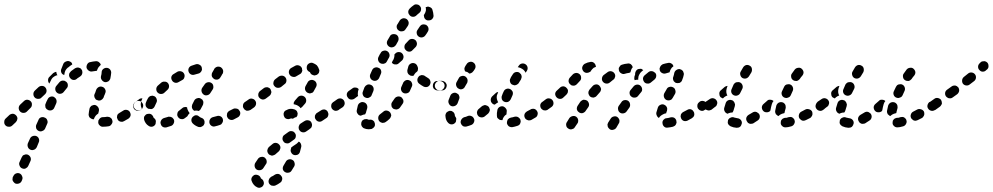

<svg xmlns="http://www.w3.org/2000/svg" viewBox="-42 -574 4669 903"><path d="M18 276Q20 280 23 283Q26 287 30 289Q38 292 47 289Q56 286 60 277L62 272Q66 263 62 255Q59 246 51 242Q42 238 33 242Q25 245 21 254L18 259Q17 263 17 267Q16 272 18 276ZM62 218Q66 219 70 220Q75 220 79 218Q83 216 86 213Q89 210 91 206L101 184Q105 176 102 167Q98 158 90 154Q86 152 81 152Q77 152 73 154Q68 155 65 158Q62 162 60 166L50 188Q46 196 50 205Q53 214 62 218ZM101 130Q105 132 109 132Q114 132 118 130Q122 129 125 126Q129 122 131 118L140 96Q144 88 141 79Q138 70 129 66Q121 63 112 66Q103 69 99 78L89 100Q86 109 89 117Q92 126 101 130ZM128 29Q130 34 133 37Q136 40 140 42Q149 46 157 42Q166 39 170 31L180 8Q182 4 182 0Q182 -5 180 -9Q179 -13 176 -16Q172 -20 168 -21Q160 -25 151 -22Q142 -19 139 -10L129 12Q127 16 127 21Q127 25 128 29ZM33 -32Q30 -35 26 -37Q22 -39 18 -39Q13 -39 9 -37Q5 -36 2 -33L-16 -16Q-22 -10 -22 -1Q-23 9 -16 16Q-10 22 -1 22Q9 23 16 16L33 0Q39 -7 40 -16Q40 -25 33 -32ZM487 -5Q486 -10 484 -14Q482 -17 478 -20Q475 -23 470 -24Q466 -25 462 -25Q452 -23 441 -23Q437 -23 433 -21Q429 -19 426 -15Q423 -12 421 -8Q420 -4 420 1Q420 10 427 16Q434 23 443 22Q456 22 468 20Q477 19 482 11Q488 4 487 -5ZM572 -30Q573 -35 572 -39Q571 -43 569 -47Q564 -55 555 -57Q545 -59 538 -54Q528 -48 520 -43Q516 -41 513 -38Q510 -34 509 -30Q508 -26 508 -21Q509 -17 511 -13Q513 -9 516 -6Q520 -3 524 -2Q528 -1 533 -1Q537 -2 541 -4Q551 -9 562 -16Q566 -19 568 -22Q571 -26 572 -30ZM380 -21Q377 -24 376 -29Q374 -33 375 -37Q376 -49 379 -63Q380 -68 383 -71Q386 -75 389 -77Q393 -79 398 -80Q402 -81 406 -80Q415 -77 420 -69Q425 -61 423 -52Q421 -45 420 -40Q414 -36 409 -31Q403 -24 400 -15Q399 -14 399 -13Q398 -13 397 -13Q396 -13 395 -13Q391 -14 387 -16Q383 -18 380 -21ZM102 -98Q96 -104 86 -105Q77 -105 70 -98L53 -82Q46 -75 46 -66Q46 -57 52 -50Q59 -43 68 -43Q78 -43 84 -49L101 -66Q108 -72 108 -82Q109 -91 102 -98ZM631 -73Q632 -78 631 -82Q630 -86 627 -90Q622 -98 613 -99Q604 -101 596 -95L594 -94Q590 -91 588 -87Q585 -84 585 -79Q584 -75 585 -70Q586 -66 588 -62Q594 -55 603 -53Q612 -52 620 -57L622 -59Q626 -61 628 -65Q630 -69 631 -73ZM212 -118Q204 -122 195 -119Q186 -116 182 -107Q176 -96 172 -85Q170 -81 171 -76Q171 -72 172 -68Q174 -64 177 -61Q181 -58 185 -56Q194 -53 202 -56Q211 -60 214 -69Q218 -78 222 -87Q226 -96 223 -105Q220 -113 212 -118ZM408 -145 407 -141 403 -132Q401 -128 401 -123Q402 -119 403 -115Q405 -111 408 -107Q411 -104 416 -103Q424 -99 433 -103Q441 -107 445 -115L448 -124L450 -128L453 -136Q457 -145 453 -153Q449 -162 441 -165Q436 -167 432 -167Q427 -167 423 -165Q419 -163 416 -160Q413 -157 411 -153ZM154 -116 170 -131Q177 -138 177 -147Q177 -156 171 -163Q165 -170 155 -170Q146 -170 139 -164L123 -149L122 -148Q115 -141 115 -132Q115 -122 121 -116Q124 -112 128 -111Q132 -109 137 -109Q141 -109 146 -110Q150 -112 153 -115ZM270 -189Q266 -192 262 -194Q258 -195 254 -195Q249 -195 245 -193Q241 -191 238 -188Q230 -179 223 -170Q217 -163 218 -153Q219 -144 226 -138Q233 -132 242 -133Q252 -134 258 -142Q264 -150 271 -158Q278 -165 277 -174Q277 -183 270 -189ZM222 -219Q225 -220 228 -220Q226 -223 225 -226Q223 -231 223 -236Q218 -236 215 -234Q211 -232 208 -230L191 -213Q184 -207 184 -197Q184 -188 190 -181Q190 -181 190 -181Q190 -181 190 -181L197 -195Q200 -203 206 -209Q213 -215 222 -219ZM450 -188Q454 -187 459 -188Q463 -189 467 -191Q471 -194 473 -197Q476 -201 477 -205Q480 -220 481 -232Q481 -241 475 -248Q468 -255 459 -255Q450 -255 443 -249Q436 -243 436 -233Q436 -226 433 -216Q431 -206 436 -199Q441 -191 450 -188ZM342 -221Q344 -225 345 -229Q346 -234 345 -238Q345 -243 342 -246Q340 -250 336 -253Q332 -255 328 -256Q324 -257 319 -256Q315 -255 311 -253Q302 -247 293 -240L291 -238Q288 -235 286 -232Q283 -228 283 -223Q282 -219 284 -214Q285 -210 288 -207Q294 -199 303 -198Q312 -197 319 -203L321 -205Q328 -210 336 -215Q339 -218 342 -221ZM247 -251 256 -274Q260 -282 269 -285Q278 -289 286 -285Q291 -283 294 -280Q297 -276 298 -271Q288 -265 279 -257L277 -256Q270 -250 266 -243Q262 -235 261 -226Q260 -223 260 -221Q260 -221 259 -221Q258 -221 258 -222Q249 -225 246 -234Q243 -243 247 -251ZM383 -238Q379 -239 375 -242Q371 -244 369 -248Q366 -251 365 -256Q364 -265 369 -273Q374 -281 383 -282Q395 -285 408 -286Q416 -287 423 -282Q430 -277 432 -269Q430 -267 428 -265Q421 -259 417 -250Q415 -246 414 -242Q414 -241 413 -241Q412 -241 412 -241Q402 -240 392 -238Q388 -237 383 -238Z M776 -11Q774 -15 771 -18Q768 -22 764 -23Q760 -25 755 -25Q751 -26 747 -24Q738 -21 730 -19Q726 -18 722 -15Q718 -12 716 -8Q714 -5 713 0Q712 4 714 9Q716 18 724 23Q732 27 741 25Q752 22 763 18Q771 15 775 6Q779 -2 776 -11ZM908 21Q904 23 900 24Q895 24 891 23Q875 17 865 7Q858 0 858 -9Q858 -18 865 -25Q868 -28 872 -30Q876 -32 880 -32Q885 -32 889 -30Q893 -28 896 -25Q899 -22 905 -20Q911 -18 915 -14Q919 -9 920 -3Q920 0 920 4Q920 5 920 6Q920 7 919 8Q918 12 915 16Q912 19 908 21ZM657 18Q649 13 644 6Q639 -1 636 -10Q635 -14 635 -18Q635 -23 637 -27Q640 -31 643 -34Q646 -37 651 -38Q655 -39 659 -39Q664 -39 668 -37Q672 -35 675 -31Q678 -28 679 -24Q680 -22 680 -21Q681 -20 682 -19Q685 -17 688 -13Q690 -10 691 -5Q691 -4 691 -3Q690 2 690 7Q690 8 689 10Q689 11 688 12Q683 20 673 22Q664 23 657 18ZM1004 3Q1006 -1 1007 -5Q1007 -10 1006 -14Q1003 -23 995 -27Q986 -31 978 -28Q968 -25 959 -23Q955 -22 951 -19Q948 -17 946 -13Q943 -9 943 -5Q942 0 943 4Q945 13 953 18Q961 23 970 20Q980 18 991 14Q995 13 999 10Q1002 7 1004 3ZM1085 -52Q1083 -56 1080 -59Q1076 -62 1072 -63Q1068 -64 1063 -64Q1059 -64 1055 -62Q1046 -57 1037 -53Q1033 -51 1030 -47Q1027 -44 1026 -40Q1025 -36 1025 -31Q1025 -27 1027 -23Q1031 -14 1040 -11Q1049 -8 1057 -12Q1066 -17 1076 -22Q1084 -26 1087 -35Q1090 -44 1085 -52ZM810 -14Q806 -14 802 -17Q798 -19 796 -23Q790 -30 792 -39Q793 -49 801 -54Q808 -60 816 -66Q819 -69 824 -70Q828 -71 832 -71Q834 -70 835 -70Q837 -70 838 -69Q838 -63 841 -57Q844 -49 850 -42Q849 -41 849 -41Q843 -35 839 -27Q839 -27 839 -27Q833 -22 827 -18Q823 -15 819 -14Q815 -13 810 -14ZM886 -112Q895 -115 903 -110Q907 -108 910 -105Q912 -101 914 -97Q915 -93 914 -88Q914 -84 912 -80Q907 -71 903 -63Q902 -60 899 -57Q896 -54 893 -52Q887 -54 880 -54Q876 -54 871 -53Q864 -58 861 -66Q859 -74 862 -82Q867 -91 872 -102Q877 -110 886 -112ZM1146 -73Q1147 -77 1146 -82Q1145 -86 1142 -90Q1137 -98 1128 -99Q1119 -101 1111 -95Q1103 -90 1101 -81Q1100 -71 1105 -64Q1108 -60 1111 -58Q1115 -55 1120 -54Q1124 -54 1128 -55Q1133 -56 1136 -58L1137 -59Q1141 -61 1143 -65Q1145 -69 1146 -73ZM591 -64Q585 -72 587 -81Q589 -90 596 -95Q603 -100 612 -107Q615 -110 620 -111Q624 -112 628 -111Q625 -106 623 -100Q620 -92 620 -83Q620 -74 624 -65Q624 -63 626 -61Q624 -60 622 -59Q614 -53 605 -55Q596 -57 591 -64ZM644 -91Q648 -102 654 -112Q656 -116 660 -119Q663 -122 668 -123Q672 -124 676 -124Q681 -123 685 -121Q693 -116 695 -107Q698 -99 693 -90Q689 -82 686 -75Q684 -70 681 -67Q678 -64 674 -62Q672 -62 671 -61Q669 -61 667 -61Q664 -61 660 -62Q659 -62 658 -62Q657 -62 657 -62Q657 -62 657 -62Q648 -66 644 -74Q641 -83 644 -91ZM916 -129Q923 -124 932 -126Q942 -128 947 -136L958 -153Q963 -160 961 -170Q960 -179 952 -184Q944 -189 935 -187Q926 -185 921 -178L909 -161Q904 -153 906 -144Q908 -135 916 -129ZM699 -139Q706 -132 715 -132Q725 -132 731 -138Q738 -145 745 -151Q752 -157 753 -166Q754 -175 748 -183Q742 -190 733 -190Q723 -191 716 -185Q708 -178 700 -171Q693 -164 693 -155Q693 -145 699 -139ZM767 -196Q771 -188 781 -185Q790 -183 798 -188Q806 -192 814 -197Q823 -201 825 -210Q828 -219 824 -227Q819 -236 811 -238Q802 -241 793 -237Q784 -232 775 -226Q767 -222 764 -213Q762 -204 767 -196ZM1004 -226 1005 -227Q1009 -235 1007 -244Q1004 -253 996 -258Q988 -262 979 -260Q970 -257 965 -249V-248Q961 -241 957 -234Q954 -230 954 -225Q953 -221 954 -217Q955 -212 958 -209Q961 -205 964 -203Q972 -198 982 -200Q991 -203 995 -211Q1000 -218 1003 -225Q1004 -225 1004 -225Q1004 -225 1004 -225ZM845 -237Q848 -228 856 -224Q864 -220 873 -223Q883 -226 891 -228Q896 -229 899 -232Q903 -235 905 -239Q907 -242 908 -247Q908 -251 907 -256Q905 -265 897 -269Q889 -274 880 -272Q870 -269 859 -265Q850 -262 846 -254Q842 -246 845 -237Z M1172 250Q1163 246 1154 249Q1146 253 1142 261Q1138 270 1142 278Q1145 287 1151 294Q1157 302 1166 306Q1169 308 1174 309Q1178 310 1183 308Q1187 307 1191 304Q1194 302 1196 298Q1201 290 1198 281Q1196 272 1188 267Q1186 266 1185 265Q1184 264 1184 262Q1180 253 1172 250ZM1223 288Q1225 292 1229 295Q1232 298 1236 299Q1241 300 1245 300Q1249 300 1254 298Q1265 293 1276 285Q1279 283 1282 279Q1284 275 1285 271Q1286 266 1285 262Q1284 257 1281 254Q1276 246 1267 244Q1258 243 1250 248Q1242 254 1234 257Q1226 262 1223 270Q1219 279 1223 288ZM1298 235Q1306 240 1315 238Q1324 237 1329 229Q1336 219 1342 208Q1346 200 1343 191Q1341 182 1333 178Q1324 173 1315 176Q1306 179 1302 187Q1297 196 1292 204Q1287 212 1288 221Q1290 230 1298 235ZM1212 183Q1212 178 1209 174Q1207 171 1204 168Q1196 162 1187 164Q1178 165 1172 172Q1164 183 1158 193Q1154 201 1156 210Q1158 219 1166 224Q1174 228 1183 226Q1192 224 1197 216Q1202 208 1208 199Q1211 196 1212 191Q1213 187 1212 183ZM1277 122Q1277 118 1276 114Q1274 109 1271 106Q1265 99 1256 98Q1247 97 1240 103Q1231 111 1222 118Q1216 125 1215 134Q1215 143 1221 150Q1224 154 1228 155Q1232 157 1236 158Q1241 158 1245 156Q1249 155 1253 152Q1260 145 1269 138Q1272 135 1274 131Q1276 127 1277 122ZM1341 155Q1350 157 1359 153Q1367 148 1369 139Q1372 128 1375 116Q1376 109 1373 102Q1370 95 1363 92Q1359 97 1353 102L1335 114Q1332 117 1328 119Q1327 123 1326 127Q1323 136 1328 144Q1332 152 1341 155ZM1345 52Q1340 44 1331 43Q1322 41 1314 47L1296 60Q1288 65 1287 74Q1285 83 1291 91Q1296 99 1305 100Q1315 102 1322 96L1340 83Q1348 78 1349 69Q1351 59 1345 52ZM1413 34 1415 32Q1419 30 1422 26Q1424 23 1425 18Q1426 14 1425 9Q1424 5 1422 1Q1417 -7 1408 -8Q1399 -10 1391 -5L1389 -4L1372 7Q1369 9 1366 13Q1364 17 1363 21Q1362 26 1363 30Q1363 34 1366 38Q1371 46 1380 48Q1389 50 1397 45ZM1502 -32Q1503 -36 1502 -41Q1501 -45 1499 -49Q1494 -57 1485 -59Q1475 -60 1468 -55L1449 -43Q1445 -41 1443 -37Q1440 -33 1439 -29Q1439 -25 1439 -20Q1440 -16 1443 -12Q1448 -4 1457 -2Q1466 0 1474 -6L1492 -18Q1496 -20 1499 -24Q1501 -28 1502 -32ZM1323 -16Q1315 -12 1306 -15Q1297 -18 1294 -27Q1292 -31 1292 -35Q1291 -40 1293 -44Q1294 -48 1297 -51Q1301 -55 1305 -56Q1313 -61 1322 -62Q1332 -63 1341 -60Q1346 -59 1349 -56Q1353 -54 1355 -50Q1357 -46 1358 -41Q1358 -37 1357 -33Q1357 -30 1355 -28Q1354 -25 1352 -23Q1349 -23 1346 -22Q1341 -19 1336 -16Q1335 -16 1333 -16Q1331 -16 1330 -17Q1329 -17 1328 -17Q1326 -17 1323 -16ZM1562 -73Q1563 -77 1562 -82Q1561 -86 1558 -90Q1553 -98 1544 -99Q1535 -101 1527 -95L1525 -94Q1521 -91 1519 -88Q1516 -84 1516 -79Q1515 -75 1516 -71Q1517 -66 1519 -63Q1525 -55 1534 -53Q1543 -52 1551 -57L1553 -59Q1557 -61 1559 -65Q1561 -69 1562 -73ZM1162 -84Q1163 -88 1162 -93Q1161 -97 1158 -101Q1156 -104 1152 -107Q1148 -109 1144 -110Q1139 -111 1135 -110Q1131 -109 1127 -106L1110 -94Q1102 -89 1101 -79Q1099 -70 1105 -63Q1107 -59 1111 -57Q1115 -54 1119 -53Q1124 -53 1128 -54Q1132 -55 1136 -57L1153 -69Q1157 -72 1159 -76Q1162 -80 1162 -84ZM1372 -65Q1374 -66 1375 -68Q1377 -69 1379 -71Q1386 -79 1393 -87Q1399 -94 1398 -104Q1397 -113 1390 -119Q1382 -125 1373 -124Q1364 -123 1358 -116Q1352 -108 1345 -101Q1342 -97 1340 -93Q1339 -88 1339 -84Q1343 -83 1347 -82Q1355 -80 1362 -75Q1368 -71 1372 -65ZM1234 -138Q1235 -143 1233 -147Q1232 -151 1230 -155Q1227 -159 1223 -161Q1219 -163 1215 -164Q1210 -164 1206 -163Q1202 -162 1198 -159L1181 -146Q1178 -144 1176 -140Q1173 -136 1173 -132Q1172 -127 1173 -123Q1174 -118 1177 -115Q1183 -108 1192 -106Q1201 -105 1209 -111L1225 -123Q1229 -126 1231 -130Q1233 -134 1234 -138ZM1404 -138Q1408 -136 1412 -135Q1416 -134 1421 -136Q1425 -137 1429 -139Q1432 -142 1434 -146Q1440 -156 1445 -166Q1449 -175 1446 -183Q1443 -192 1434 -196Q1426 -200 1417 -197Q1408 -194 1404 -185Q1400 -177 1395 -169Q1391 -161 1393 -152Q1396 -143 1404 -138ZM1301 -209Q1295 -217 1286 -218Q1277 -219 1269 -214L1252 -201Q1245 -195 1244 -186Q1242 -177 1248 -170Q1254 -162 1263 -161Q1272 -160 1280 -165L1296 -178Q1304 -183 1305 -193Q1306 -202 1301 -209ZM1377 -255Q1373 -263 1364 -266Q1355 -269 1347 -265Q1338 -260 1327 -254Q1319 -249 1317 -240Q1315 -231 1320 -223Q1325 -215 1334 -213Q1343 -210 1351 -215Q1360 -221 1368 -225Q1373 -227 1376 -232Q1379 -237 1380 -243Q1378 -248 1378 -254Q1378 -254 1378 -254Q1378 -255 1377 -255ZM1415 -235Q1406 -239 1402 -247Q1399 -256 1402 -265Q1405 -273 1414 -277Q1423 -281 1431 -277Q1441 -273 1448 -267Q1455 -259 1458 -249Q1460 -245 1460 -241Q1459 -236 1458 -232Q1456 -228 1452 -225Q1449 -222 1445 -221Q1443 -220 1441 -220Q1438 -219 1436 -219Q1433 -220 1430 -221Q1425 -222 1421 -226Q1418 -229 1416 -234Q1416 -235 1416 -235Q1416 -235 1415 -235Z M1710 30Q1714 28 1717 24Q1720 21 1721 17Q1722 12 1721 8Q1721 7 1721 6Q1721 5 1720 4Q1719 1 1718 -2Q1714 -7 1708 -10Q1702 -12 1696 -11Q1694 -11 1692 -11Q1690 -11 1689 -12Q1685 -14 1681 -14Q1676 -14 1672 -13Q1668 -11 1664 -9Q1661 -6 1659 -2Q1657 2 1657 7Q1656 11 1658 16Q1659 20 1662 23Q1665 27 1669 29Q1680 34 1692 34Q1697 34 1702 33Q1707 33 1710 30ZM1798 -30Q1798 -35 1796 -39Q1795 -43 1792 -46Q1786 -53 1776 -54Q1767 -55 1760 -48Q1753 -42 1746 -37Q1738 -31 1737 -22Q1736 -12 1741 -5Q1744 -1 1748 1Q1752 3 1756 4Q1761 4 1765 3Q1769 2 1773 -1Q1782 -7 1790 -15Q1793 -18 1795 -22Q1797 -26 1798 -30ZM1636 -56Q1638 -65 1641 -78Q1644 -87 1652 -91Q1660 -96 1669 -93Q1678 -91 1683 -82Q1687 -74 1685 -65Q1682 -55 1680 -48Q1680 -45 1678 -42Q1677 -39 1675 -36Q1670 -36 1665 -34Q1660 -32 1655 -30Q1655 -30 1655 -30Q1654 -30 1654 -30Q1645 -31 1640 -39Q1634 -47 1636 -56ZM1575 -102Q1570 -109 1561 -111Q1551 -112 1544 -107L1527 -95Q1523 -93 1521 -89Q1519 -85 1518 -81Q1517 -76 1518 -72Q1519 -68 1522 -64Q1527 -56 1536 -55Q1545 -53 1553 -59L1570 -70Q1577 -76 1579 -85Q1580 -94 1575 -102ZM1855 -102Q1854 -107 1851 -110Q1849 -114 1845 -117Q1842 -119 1837 -120Q1833 -121 1828 -120Q1824 -119 1820 -117Q1817 -114 1814 -111Q1809 -103 1803 -95Q1800 -91 1799 -87Q1798 -83 1799 -78Q1799 -74 1801 -70Q1804 -66 1807 -63Q1811 -61 1815 -60Q1819 -59 1824 -59Q1828 -60 1832 -62Q1836 -64 1839 -68Q1845 -76 1851 -85Q1854 -89 1855 -93Q1856 -98 1855 -102ZM1641 -122 1625 -110Q1618 -105 1608 -106Q1599 -107 1594 -115Q1588 -122 1589 -132Q1591 -141 1598 -146L1615 -158Q1618 -161 1623 -162Q1627 -163 1631 -162Q1635 -162 1639 -160Q1642 -158 1645 -155L1644 -152Q1641 -144 1641 -136Q1640 -129 1642 -123Q1642 -123 1642 -122Q1642 -122 1641 -122ZM1677 -115Q1681 -113 1686 -113Q1690 -113 1694 -115Q1698 -117 1702 -120Q1705 -123 1706 -127L1714 -146Q1717 -155 1714 -163Q1710 -172 1702 -175Q1697 -177 1693 -177Q1688 -177 1684 -175Q1680 -173 1677 -170Q1674 -167 1672 -163L1665 -144Q1661 -135 1665 -127Q1668 -118 1677 -115ZM1883 -196Q1879 -198 1874 -198Q1870 -198 1866 -196Q1862 -195 1859 -191Q1855 -188 1854 -184Q1850 -175 1846 -166Q1842 -158 1845 -149Q1848 -140 1857 -136Q1865 -133 1874 -136Q1883 -139 1886 -147Q1891 -157 1895 -167Q1899 -175 1895 -184Q1892 -193 1883 -196ZM2049 -171Q2049 -180 2042 -187Q2035 -193 2026 -193V-194Q2016 -194 2010 -187Q2003 -180 2003 -171Q2003 -162 2010 -155Q2016 -149 2025 -149H2026Q2035 -148 2042 -155Q2049 -162 2049 -171ZM1950 -167Q1939 -173 1930 -180Q1922 -186 1921 -195Q1920 -205 1926 -212Q1928 -216 1932 -218Q1936 -220 1941 -221Q1945 -221 1949 -220Q1954 -219 1957 -216Q1964 -211 1971 -207Q1977 -204 1980 -198Q1983 -192 1983 -185Q1982 -182 1981 -178Q1981 -178 1981 -177Q1980 -177 1980 -176Q1976 -168 1967 -165Q1958 -163 1950 -167ZM1711 -196Q1719 -192 1728 -195Q1737 -199 1741 -207L1749 -226Q1753 -234 1750 -243Q1747 -252 1738 -255Q1730 -259 1721 -256Q1712 -253 1708 -244L1700 -226Q1696 -218 1699 -209Q1702 -200 1711 -196ZM1877 -228Q1874 -232 1874 -237Q1873 -241 1874 -245Q1876 -253 1878 -260Q1880 -269 1888 -274Q1896 -279 1905 -277Q1911 -276 1915 -272Q1919 -268 1921 -263Q1921 -262 1922 -260Q1924 -256 1924 -252Q1924 -247 1923 -243Q1922 -241 1921 -239Q1920 -237 1918 -236Q1912 -232 1908 -226Q1905 -222 1903 -218Q1900 -217 1897 -217Q1894 -217 1890 -218Q1886 -219 1883 -222Q1879 -224 1877 -228ZM1850 -322Q1856 -315 1856 -305Q1855 -296 1849 -290L1833 -276Q1827 -270 1817 -271Q1808 -271 1802 -278Q1801 -278 1801 -279Q1801 -279 1801 -279L1804 -287L1808 -293Q1812 -301 1813 -310Q1813 -314 1813 -318L1818 -323Q1825 -330 1835 -329Q1844 -329 1850 -322ZM1744 -318 1738 -306Q1734 -298 1737 -289Q1740 -280 1748 -276Q1752 -274 1757 -274Q1761 -273 1765 -275Q1770 -276 1773 -279Q1776 -282 1778 -286L1784 -297L1788 -304Q1792 -312 1789 -321Q1786 -330 1778 -334Q1770 -338 1761 -335Q1752 -333 1748 -324ZM1912 -385Q1905 -391 1896 -391Q1886 -391 1880 -384Q1873 -377 1866 -369Q1860 -363 1860 -353Q1860 -344 1867 -338Q1873 -331 1883 -331Q1892 -331 1898 -338Q1906 -346 1913 -353Q1919 -360 1919 -369Q1918 -379 1912 -385ZM1789 -354Q1793 -352 1797 -351Q1802 -351 1806 -352Q1810 -353 1814 -356Q1817 -359 1820 -362L1830 -380Q1834 -388 1832 -397Q1830 -406 1822 -411Q1813 -415 1804 -413Q1795 -411 1791 -402L1781 -385Q1776 -377 1778 -368Q1781 -359 1789 -354ZM1963 -456Q1963 -456 1963 -456Q1963 -456 1963 -457Q1960 -457 1958 -458Q1956 -459 1955 -459Q1948 -460 1942 -458Q1936 -455 1932 -449Q1927 -442 1922 -434Q1916 -426 1918 -417Q1919 -408 1927 -402Q1934 -397 1943 -398Q1953 -400 1958 -407Q1965 -416 1970 -425Q1975 -433 1973 -442Q1971 -451 1963 -456ZM1834 -430Q1841 -425 1851 -427Q1860 -428 1865 -436Q1871 -445 1876 -452Q1881 -460 1880 -469Q1878 -478 1871 -484Q1863 -489 1854 -488Q1845 -486 1839 -479Q1834 -470 1828 -461Q1822 -454 1824 -444Q1826 -435 1834 -430ZM1981 -540Q1985 -538 1988 -535Q1991 -532 1992 -527Q1996 -515 1997 -500Q1997 -491 1990 -484Q1984 -478 1974 -478Q1965 -477 1958 -484Q1952 -490 1952 -500Q1951 -501 1951 -503Q1953 -505 1954 -507Q1959 -515 1961 -524Q1962 -532 1960 -540Q1961 -540 1962 -541Q1963 -541 1964 -541Q1968 -543 1972 -543Q1977 -542 1981 -540ZM1878 -518Q1878 -514 1880 -509Q1882 -505 1885 -502Q1891 -495 1901 -495Q1910 -495 1917 -502Q1924 -509 1930 -513Q1933 -516 1935 -519Q1938 -523 1938 -528Q1939 -532 1938 -536Q1937 -541 1934 -544Q1929 -552 1919 -553Q1910 -555 1903 -549Q1894 -543 1885 -534Q1882 -531 1880 -527Q1878 -522 1878 -518Z M2404 8Q2406 4 2407 -1Q2407 -5 2406 -10Q2403 -18 2395 -23Q2387 -27 2378 -25Q2369 -22 2361 -21Q2357 -20 2353 -18Q2349 -15 2346 -12Q2344 -8 2343 -4Q2342 0 2342 5Q2344 14 2351 20Q2359 25 2368 24Q2379 22 2391 18Q2395 17 2399 14Q2402 12 2404 8ZM2187 -16Q2183 -25 2175 -28Q2166 -32 2157 -28Q2149 -24 2142 -23Q2133 -20 2128 -12Q2123 -4 2125 5Q2128 14 2135 19Q2143 23 2152 21Q2164 18 2176 13Q2184 9 2187 1Q2191 -8 2187 -16ZM2066 4Q2054 -8 2053 -28Q2052 -33 2054 -37Q2055 -41 2058 -45Q2061 -48 2065 -50Q2069 -52 2073 -53Q2078 -53 2082 -52Q2086 -50 2090 -47Q2093 -44 2095 -40Q2097 -36 2097 -32Q2098 -29 2098 -27Q2098 -27 2098 -27Q2101 -25 2102 -21Q2104 -18 2104 -15Q2103 -11 2103 -7Q2102 -4 2102 -1Q2101 0 2100 2Q2099 3 2098 4Q2092 11 2082 11Q2073 11 2066 4ZM2484 -51Q2482 -55 2478 -58Q2475 -61 2470 -62Q2466 -63 2461 -62Q2457 -62 2453 -59Q2444 -54 2436 -50Q2428 -45 2425 -37Q2422 -28 2427 -19Q2429 -15 2432 -13Q2436 -10 2440 -9Q2444 -7 2449 -8Q2453 -8 2457 -10Q2466 -15 2476 -21Q2484 -25 2486 -34Q2489 -43 2484 -51ZM2302 -15Q2298 -18 2296 -22Q2295 -26 2295 -30Q2294 -42 2297 -55Q2298 -64 2306 -70Q2313 -75 2323 -74Q2327 -73 2331 -70Q2334 -68 2337 -64Q2340 -61 2341 -56Q2342 -52 2341 -48Q2340 -41 2340 -36Q2333 -32 2328 -25Q2323 -18 2321 -9Q2320 -9 2319 -9Q2318 -9 2318 -9Q2313 -9 2309 -10Q2305 -12 2302 -15ZM2262 -56Q2262 -60 2260 -64Q2259 -69 2256 -72Q2253 -75 2249 -77Q2245 -79 2240 -80Q2236 -80 2232 -78Q2228 -77 2224 -74Q2215 -66 2210 -62Q2206 -59 2204 -55Q2202 -51 2201 -47Q2201 -42 2202 -38Q2203 -34 2206 -30Q2211 -23 2221 -22Q2230 -21 2237 -26Q2244 -32 2254 -40Q2257 -43 2259 -47Q2261 -51 2262 -56ZM2544 -73Q2545 -77 2544 -82Q2543 -86 2540 -90Q2535 -98 2526 -99Q2517 -101 2509 -95Q2501 -90 2499 -81Q2498 -71 2503 -64Q2506 -60 2510 -58Q2513 -55 2518 -55Q2522 -54 2526 -55Q2531 -56 2534 -58L2535 -59Q2539 -61 2541 -65Q2543 -69 2544 -73ZM2068 -104Q2072 -113 2076 -124Q2079 -132 2088 -136Q2097 -140 2105 -136Q2109 -134 2113 -131Q2116 -128 2117 -124Q2119 -120 2119 -115Q2119 -111 2117 -107Q2114 -97 2110 -88Q2107 -81 2100 -77Q2093 -73 2085 -74Q2084 -74 2084 -74Q2083 -74 2083 -75Q2082 -75 2081 -75Q2073 -78 2069 -87Q2065 -95 2068 -104ZM2272 -120 2287 -134Q2290 -137 2293 -139Q2297 -141 2301 -141Q2299 -137 2298 -133Q2294 -126 2294 -117Q2294 -108 2298 -99Q2299 -96 2301 -93Q2297 -91 2293 -88Q2289 -85 2285 -82Q2282 -82 2278 -84Q2275 -85 2273 -88Q2266 -94 2266 -104Q2266 -113 2272 -120ZM2318 -108Q2320 -103 2323 -100Q2326 -97 2331 -95Q2339 -92 2348 -95Q2356 -99 2360 -107Q2364 -116 2368 -125Q2372 -134 2369 -143Q2365 -151 2357 -155Q2348 -159 2340 -156Q2331 -153 2327 -144Q2322 -134 2319 -125Q2317 -121 2317 -116Q2317 -112 2318 -108ZM2038 -149Q2030 -148 2022 -148Q2018 -148 2015 -149Q2010 -149 2006 -151Q2002 -153 1999 -156Q1996 -159 1995 -163Q1993 -168 1994 -172Q1994 -181 2001 -188Q2008 -194 2017 -193Q2019 -193 2022 -193Q2029 -193 2035 -194Q2042 -194 2048 -190Q2054 -187 2057 -180Q2058 -178 2059 -175Q2059 -175 2059 -174Q2059 -173 2059 -173Q2059 -163 2053 -156Q2047 -149 2038 -149ZM2115 -157Q2123 -152 2132 -155Q2141 -158 2145 -167Q2150 -175 2155 -184Q2157 -188 2157 -193Q2158 -197 2156 -202Q2155 -206 2152 -209Q2149 -213 2145 -215Q2137 -219 2128 -216Q2119 -214 2115 -205Q2110 -196 2105 -187Q2101 -179 2104 -170Q2107 -161 2115 -157ZM2357 -189Q2359 -180 2367 -176Q2371 -174 2376 -173Q2380 -172 2384 -174Q2389 -175 2392 -178Q2396 -180 2398 -184Q2400 -187 2401 -189Q2403 -192 2408 -200Q2410 -204 2411 -209Q2412 -213 2411 -217Q2410 -222 2408 -225Q2405 -229 2401 -232Q2394 -237 2384 -235Q2375 -233 2370 -225Q2364 -216 2361 -211Q2361 -210 2359 -206Q2354 -198 2357 -189ZM2168 -283Q2177 -285 2184 -280Q2192 -275 2194 -266Q2196 -257 2191 -249Q2190 -247 2187 -243Q2186 -241 2185 -240Q2184 -239 2183 -238Q2180 -233 2175 -231Q2170 -228 2165 -228Q2161 -232 2156 -235Q2151 -237 2146 -238Q2142 -244 2142 -251Q2143 -258 2147 -264Q2150 -269 2153 -273Q2158 -281 2168 -283ZM2429 -272Q2437 -267 2439 -258Q2441 -249 2436 -241Q2433 -236 2430 -232Q2428 -235 2426 -239Q2421 -246 2414 -250Q2406 -255 2398 -257Q2395 -257 2393 -258Q2396 -262 2398 -265Q2403 -273 2412 -275Q2421 -277 2429 -272Z M2871 -10Q2870 -14 2867 -18Q2865 -21 2861 -24Q2853 -29 2844 -26Q2835 -24 2830 -16L2818 3Q2816 7 2815 11Q2815 16 2816 20Q2817 24 2820 28Q2822 31 2826 34Q2834 39 2843 36Q2852 34 2857 26L2868 7Q2871 3 2871 -1Q2872 -5 2871 -10ZM2677 -11Q2676 -15 2674 -19Q2671 -23 2668 -25Q2660 -30 2651 -28Q2642 -26 2636 -19Q2629 -7 2625 -1Q2619 7 2621 16Q2622 25 2630 30Q2634 33 2638 34Q2643 35 2647 34Q2651 33 2655 31Q2659 29 2661 25Q2666 18 2674 6Q2677 2 2677 -2Q2678 -6 2677 -11ZM3137 11Q3139 7 3140 3Q3140 -2 3139 -6Q3137 -15 3129 -20Q3121 -24 3112 -22Q3102 -19 3093 -18Q3089 -18 3085 -16Q3081 -13 3078 -10Q3075 -6 3074 -2Q3073 2 3074 7Q3075 16 3082 22Q3089 28 3099 26Q3111 25 3123 22Q3128 20 3131 18Q3135 15 3137 11ZM3223 -32Q3224 -36 3223 -41Q3223 -45 3220 -49Q3216 -57 3207 -60Q3198 -62 3190 -57Q3180 -52 3171 -47Q3167 -45 3164 -41Q3161 -38 3160 -34Q3159 -29 3159 -25Q3160 -20 3162 -16Q3166 -8 3175 -5Q3184 -3 3192 -7Q3202 -12 3212 -18Q3216 -21 3219 -24Q3222 -28 3223 -32ZM3045 -45Q3048 -56 3052 -68Q3055 -77 3064 -81Q3072 -85 3081 -82Q3085 -80 3089 -77Q3092 -74 3094 -70Q3096 -66 3096 -62Q3096 -57 3095 -53Q3092 -47 3091 -41Q3091 -41 3090 -41Q3082 -40 3074 -35Q3066 -31 3060 -24Q3059 -22 3057 -19Q3054 -21 3052 -23Q3050 -25 3048 -28Q3046 -32 3045 -36Q3044 -40 3045 -45ZM2912 -100Q2909 -102 2904 -103Q2900 -104 2895 -103Q2891 -103 2887 -100Q2883 -98 2881 -94Q2874 -85 2868 -76Q2863 -68 2865 -59Q2866 -50 2874 -44Q2882 -39 2891 -41Q2900 -43 2905 -50Q2912 -60 2918 -68Q2923 -76 2921 -85Q2920 -94 2912 -100ZM2719 -101Q2715 -103 2711 -104Q2706 -105 2702 -105Q2698 -104 2694 -101Q2690 -99 2687 -95Q2681 -87 2675 -77Q2670 -69 2671 -60Q2673 -51 2681 -46Q2684 -43 2689 -42Q2693 -41 2698 -42Q2702 -43 2706 -46Q2710 -48 2712 -52Q2718 -61 2724 -69Q2730 -77 2728 -86Q2726 -95 2719 -101ZM3281 -90Q3275 -97 3266 -99Q3257 -101 3249 -96L3247 -94Q3243 -91 3241 -88Q3238 -84 3238 -80Q3237 -75 3238 -71Q3239 -66 3241 -63Q3244 -59 3247 -57Q3251 -54 3256 -53Q3260 -52 3264 -53Q3269 -54 3272 -57L3275 -58Q3282 -64 3284 -73Q3286 -82 3281 -90ZM2557 -102Q2551 -110 2542 -111Q2533 -113 2525 -107Q2517 -101 2509 -95Q2505 -93 2503 -89Q2501 -85 2500 -81Q2499 -77 2500 -72Q2501 -68 2504 -64Q2509 -56 2518 -55Q2527 -53 2535 -59Q2544 -65 2552 -71Q2559 -76 2561 -85Q2562 -95 2557 -102ZM3092 -104Q3096 -102 3100 -102Q3105 -101 3109 -103Q3113 -104 3117 -107Q3120 -110 3122 -114Q3127 -122 3133 -133Q3137 -141 3134 -150Q3132 -159 3124 -163Q3115 -168 3106 -165Q3097 -163 3093 -154Q3087 -144 3082 -135Q3078 -126 3081 -117Q3084 -108 3092 -104ZM2629 -144Q2630 -149 2628 -153Q2626 -157 2623 -160Q2617 -167 2608 -168Q2598 -168 2592 -162Q2584 -155 2577 -148Q2570 -142 2569 -133Q2569 -124 2575 -117Q2581 -110 2590 -109Q2600 -108 2607 -115Q2614 -121 2622 -129Q2625 -132 2627 -136Q2629 -140 2629 -144ZM2970 -171Q2967 -174 2963 -175Q2959 -177 2954 -176Q2950 -176 2946 -174Q2942 -172 2939 -169Q2931 -160 2924 -151Q2918 -144 2919 -135Q2920 -125 2927 -120Q2934 -114 2943 -115Q2953 -115 2959 -123Q2966 -131 2972 -139Q2979 -146 2978 -155Q2977 -165 2970 -171ZM2785 -156Q2784 -160 2782 -164Q2780 -168 2777 -171Q2770 -178 2761 -177Q2751 -176 2745 -169Q2738 -161 2730 -152Q2728 -149 2726 -144Q2725 -140 2725 -136Q2726 -131 2728 -127Q2730 -123 2733 -120Q2737 -118 2741 -116Q2745 -115 2750 -115Q2754 -116 2758 -118Q2762 -120 2765 -124Q2772 -132 2779 -140Q2782 -143 2783 -147Q2785 -151 2785 -156ZM2684 -225Q2677 -231 2668 -231Q2658 -230 2652 -224L2638 -209Q2632 -202 2632 -192Q2633 -183 2640 -177Q2643 -174 2647 -172Q2651 -171 2656 -171Q2660 -171 2664 -173Q2668 -175 2671 -178L2685 -193Q2692 -200 2691 -209Q2691 -219 2684 -225ZM3044 -214Q3045 -218 3044 -223Q3043 -227 3040 -231Q3037 -234 3033 -236Q3029 -239 3025 -239Q3021 -240 3016 -239Q3012 -238 3008 -235Q2999 -228 2990 -220Q2983 -214 2982 -205Q2982 -196 2988 -188Q2994 -181 3003 -181Q3012 -180 3019 -186Q3027 -193 3035 -199Q3039 -202 3041 -206Q3044 -210 3044 -214ZM2851 -213Q2852 -218 2851 -222Q2850 -226 2847 -230Q2842 -237 2832 -239Q2823 -240 2816 -235Q2806 -228 2797 -221Q2790 -215 2789 -205Q2788 -196 2794 -189Q2800 -182 2809 -181Q2819 -180 2826 -186Q2834 -193 2842 -199Q2846 -201 2848 -205Q2850 -209 2851 -213ZM3125 -196Q3126 -192 3130 -189Q3133 -186 3137 -184Q3141 -183 3145 -183Q3150 -183 3154 -184Q3158 -186 3161 -189Q3165 -192 3166 -197Q3172 -211 3174 -223Q3175 -228 3173 -232Q3172 -236 3170 -240Q3167 -243 3163 -246Q3159 -248 3155 -249Q3146 -250 3138 -244Q3131 -239 3129 -230Q3128 -223 3125 -214Q3123 -210 3123 -205Q3123 -201 3125 -196ZM2941 -206Q2941 -210 2942 -215Q2944 -219 2945 -223Q2945 -224 2945 -225Q2945 -225 2945 -225Q2945 -226 2945 -226Q2945 -235 2951 -243Q2957 -250 2966 -250Q2970 -251 2975 -250Q2979 -248 2982 -245Q2983 -245 2983 -245Q2983 -244 2983 -244Q2979 -241 2975 -237Q2969 -232 2965 -224Q2960 -216 2960 -207Q2959 -203 2960 -199Q2956 -199 2953 -199Q2948 -198 2943 -197Q2941 -201 2941 -206ZM2934 -258Q2932 -266 2925 -272Q2917 -277 2909 -275Q2896 -274 2884 -270Q2880 -269 2876 -266Q2873 -263 2871 -259Q2868 -255 2868 -251Q2868 -246 2869 -242Q2872 -233 2880 -229Q2888 -224 2897 -227Q2906 -230 2915 -231Q2917 -231 2919 -232Q2921 -233 2923 -234Q2924 -237 2925 -241Q2927 -250 2933 -257Q2934 -257 2934 -258ZM3061 -243Q3060 -248 3060 -252Q3061 -256 3063 -260Q3065 -264 3068 -267Q3071 -270 3075 -272Q3088 -276 3100 -278Q3108 -280 3116 -275Q3123 -271 3125 -263Q3125 -263 3125 -262Q3117 -257 3113 -249Q3109 -242 3107 -234Q3099 -232 3090 -229Q3081 -226 3073 -230Q3064 -234 3061 -243ZM2699 -243Q2694 -252 2697 -260Q2700 -269 2708 -274Q2721 -281 2736 -283Q2745 -284 2752 -278Q2759 -272 2760 -263Q2761 -262 2761 -261Q2761 -260 2761 -260Q2755 -258 2750 -255Q2743 -249 2738 -242Q2736 -239 2735 -237Q2732 -236 2729 -234Q2721 -230 2712 -232Q2703 -235 2699 -243Z M3439 22Q3442 19 3444 15Q3446 11 3447 6Q3448 -3 3442 -10Q3436 -17 3426 -18Q3418 -19 3412 -21Q3403 -25 3395 -21Q3386 -18 3382 -9Q3381 -5 3381 -1Q3380 4 3382 8Q3384 12 3387 15Q3390 18 3394 20Q3407 26 3422 27Q3427 27 3431 26Q3435 25 3439 22ZM3693 9Q3698 0 3695 -8Q3694 -13 3691 -16Q3688 -19 3684 -22Q3680 -24 3675 -24Q3671 -24 3667 -23Q3661 -21 3657 -20Q3655 -20 3654 -20Q3653 -20 3653 -20Q3653 -20 3653 -20Q3648 -20 3644 -18Q3640 -17 3637 -14Q3633 -10 3631 -6Q3630 -2 3630 2Q3629 12 3636 18Q3642 25 3652 25Q3652 25 3653 25Q3663 25 3680 20Q3689 17 3693 9ZM3528 -38Q3525 -42 3521 -44Q3518 -47 3513 -48Q3509 -49 3505 -48Q3500 -47 3496 -44Q3487 -38 3479 -34Q3471 -29 3468 -20Q3466 -11 3471 -3Q3473 1 3476 4Q3480 6 3484 8Q3488 9 3493 8Q3497 8 3501 6Q3511 0 3521 -7Q3529 -12 3531 -21Q3533 -30 3528 -38ZM3778 -32Q3780 -37 3779 -41Q3779 -46 3777 -50Q3772 -58 3763 -60Q3754 -63 3746 -59Q3737 -54 3727 -49Q3719 -45 3716 -36Q3713 -27 3717 -19Q3719 -15 3723 -12Q3726 -9 3730 -7Q3735 -6 3739 -6Q3744 -7 3748 -9Q3758 -14 3768 -19Q3772 -21 3774 -25Q3777 -28 3778 -32ZM3604 -54Q3606 -65 3609 -77Q3612 -86 3620 -91Q3628 -95 3637 -93Q3642 -92 3645 -89Q3649 -86 3651 -82Q3653 -78 3653 -74Q3654 -69 3653 -65Q3650 -54 3648 -46Q3648 -45 3648 -44Q3647 -43 3647 -42Q3642 -41 3636 -39Q3628 -36 3621 -30Q3620 -29 3619 -28Q3616 -29 3613 -32Q3610 -34 3607 -37Q3605 -41 3604 -45Q3603 -49 3604 -54ZM3382 -102Q3391 -106 3399 -103Q3404 -102 3407 -99Q3410 -96 3412 -92Q3414 -88 3415 -83Q3415 -79 3414 -75Q3410 -64 3408 -55Q3407 -52 3406 -50Q3405 -48 3403 -45Q3394 -45 3386 -42Q3383 -41 3380 -39Q3371 -42 3367 -49Q3362 -57 3364 -66Q3367 -77 3371 -89Q3374 -98 3382 -102ZM3596 -99Q3589 -105 3580 -105Q3571 -106 3565 -99Q3557 -92 3549 -85Q3542 -79 3541 -70Q3541 -60 3547 -53Q3553 -46 3562 -46Q3571 -45 3579 -51Q3580 -52 3581 -54Q3581 -56 3582 -58Q3584 -70 3588 -84Q3590 -92 3596 -99Q3596 -99 3596 -99ZM3841 -73Q3842 -77 3841 -82Q3840 -86 3837 -90Q3832 -97 3823 -99Q3814 -101 3806 -95L3803 -94Q3796 -88 3794 -79Q3792 -70 3798 -62Q3803 -55 3812 -53Q3821 -51 3829 -57L3832 -59Q3836 -61 3838 -65Q3840 -69 3841 -73ZM3331 -86Q3332 -91 3331 -95Q3330 -99 3327 -103Q3322 -110 3312 -112Q3303 -113 3296 -108Q3287 -102 3278 -96Q3275 -93 3272 -89Q3270 -85 3269 -81Q3268 -77 3269 -72Q3270 -68 3272 -64Q3275 -61 3279 -58Q3283 -56 3287 -55Q3291 -54 3296 -55Q3300 -56 3304 -58Q3313 -65 3322 -72Q3326 -74 3328 -78Q3330 -82 3331 -86ZM3341 -135Q3341 -139 3343 -143Q3345 -147 3349 -150Q3357 -157 3365 -164Q3368 -167 3372 -168Q3376 -170 3380 -170Q3379 -168 3378 -165Q3375 -157 3374 -149Q3373 -140 3376 -131Q3378 -128 3379 -125Q3376 -124 3372 -122Q3364 -118 3358 -111Q3355 -112 3352 -114Q3349 -115 3346 -118Q3343 -122 3342 -126Q3341 -130 3341 -135ZM3647 -115Q3651 -114 3655 -113Q3660 -113 3664 -115Q3668 -116 3672 -119Q3675 -122 3677 -126Q3681 -136 3686 -146Q3690 -154 3687 -163Q3684 -172 3676 -176Q3672 -178 3668 -178Q3663 -178 3659 -177Q3655 -176 3651 -173Q3648 -170 3646 -166Q3641 -155 3636 -145Q3632 -137 3635 -128Q3638 -119 3647 -115ZM3409 -126Q3418 -122 3426 -125Q3435 -128 3439 -136Q3444 -146 3449 -156Q3453 -164 3450 -173Q3447 -182 3439 -186Q3435 -188 3430 -188Q3426 -188 3421 -187Q3417 -186 3414 -183Q3410 -180 3408 -176Q3403 -165 3399 -155Q3395 -147 3398 -138Q3401 -130 3409 -126ZM3687 -198Q3691 -195 3695 -194Q3700 -193 3704 -193Q3709 -194 3712 -196Q3716 -199 3719 -202Q3724 -210 3732 -219Q3738 -227 3737 -236Q3735 -245 3728 -251Q3721 -257 3711 -255Q3702 -254 3696 -247Q3689 -237 3683 -229Q3677 -222 3679 -212Q3680 -203 3687 -198ZM3450 -207Q3458 -203 3467 -205Q3476 -208 3481 -216Q3486 -225 3492 -234Q3496 -242 3494 -252Q3492 -261 3484 -265Q3476 -270 3467 -268Q3458 -265 3453 -257Q3447 -248 3442 -238Q3437 -230 3440 -221Q3442 -212 3450 -207Z M3965 22Q3968 19 3970 15Q3972 11 3973 6Q3974 -3 3968 -10Q3962 -17 3952 -18Q3944 -19 3938 -21Q3929 -25 3921 -21Q3912 -18 3908 -9Q3907 -5 3907 -1Q3906 4 3908 8Q3910 12 3913 15Q3916 18 3920 20Q3933 26 3948 27Q3953 27 3957 26Q3961 25 3965 22ZM4219 9Q4224 0 4221 -8Q4220 -13 4217 -16Q4214 -19 4210 -22Q4206 -24 4201 -24Q4197 -24 4193 -23Q4187 -21 4183 -20Q4181 -20 4180 -20Q4179 -20 4179 -20Q4179 -20 4179 -20Q4174 -20 4170 -18Q4166 -17 4163 -14Q4159 -10 4157 -6Q4156 -2 4156 2Q4155 12 4162 18Q4168 25 4178 25Q4178 25 4179 25Q4189 25 4206 20Q4215 17 4219 9ZM4054 -38Q4051 -42 4047 -44Q4044 -47 4039 -48Q4035 -49 4031 -48Q4026 -47 4022 -44Q4013 -38 4005 -34Q3997 -29 3994 -20Q3992 -11 3997 -3Q3999 1 4002 4Q4006 6 4010 8Q4014 9 4019 8Q4023 8 4027 6Q4037 0 4047 -7Q4055 -12 4057 -21Q4059 -30 4054 -38ZM4304 -32Q4306 -37 4305 -41Q4305 -46 4303 -50Q4298 -58 4289 -60Q4280 -63 4272 -59Q4263 -54 4253 -49Q4245 -45 4242 -36Q4239 -27 4243 -19Q4245 -15 4249 -12Q4252 -9 4256 -7Q4261 -6 4265 -6Q4270 -7 4274 -9Q4284 -14 4294 -19Q4298 -21 4300 -25Q4303 -28 4304 -32ZM4130 -54Q4132 -65 4135 -77Q4138 -86 4146 -91Q4154 -95 4163 -93Q4168 -92 4171 -89Q4175 -86 4177 -82Q4179 -78 4179 -74Q4180 -69 4179 -65Q4176 -54 4174 -46Q4174 -45 4174 -44Q4173 -43 4173 -42Q4168 -41 4162 -39Q4154 -36 4147 -30Q4146 -29 4145 -28Q4142 -29 4139 -32Q4136 -34 4133 -37Q4131 -41 4130 -45Q4129 -49 4130 -54ZM3908 -102Q3917 -106 3925 -103Q3930 -102 3933 -99Q3936 -96 3938 -92Q3940 -88 3941 -83Q3941 -79 3940 -75Q3936 -64 3934 -55Q3933 -52 3932 -50Q3931 -48 3929 -45Q3920 -45 3912 -42Q3909 -41 3906 -39Q3897 -42 3893 -49Q3888 -57 3890 -66Q3893 -77 3897 -89Q3900 -98 3908 -102ZM4122 -99Q4115 -105 4106 -105Q4097 -106 4091 -99Q4083 -92 4075 -85Q4068 -79 4067 -70Q4067 -60 4073 -53Q4079 -46 4088 -46Q4097 -45 4105 -51Q4106 -52 4107 -54Q4107 -56 4108 -58Q4110 -70 4114 -84Q4116 -92 4122 -99Q4122 -99 4122 -99ZM4367 -73Q4368 -77 4367 -82Q4366 -86 4363 -90Q4358 -97 4349 -99Q4340 -101 4332 -95L4329 -94Q4322 -88 4320 -79Q4318 -70 4324 -62Q4329 -55 4338 -53Q4347 -51 4355 -57L4358 -59Q4362 -61 4364 -65Q4366 -69 4367 -73ZM3857 -86Q3858 -91 3857 -95Q3856 -99 3853 -103Q3848 -110 3838 -112Q3829 -113 3822 -108Q3813 -102 3804 -96Q3801 -93 3798 -89Q3796 -85 3795 -81Q3794 -77 3795 -72Q3796 -68 3798 -64Q3801 -61 3805 -58Q3809 -56 3813 -55Q3817 -54 3822 -55Q3826 -56 3830 -58Q3839 -65 3848 -72Q3852 -74 3854 -78Q3856 -82 3857 -86ZM3867 -135Q3867 -139 3869 -143Q3871 -147 3875 -150Q3883 -157 3891 -164Q3894 -167 3898 -168Q3902 -170 3906 -170Q3905 -168 3904 -165Q3901 -157 3900 -149Q3899 -140 3902 -131Q3904 -128 3905 -125Q3902 -124 3898 -122Q3890 -118 3884 -111Q3881 -112 3878 -114Q3875 -115 3872 -118Q3869 -122 3868 -126Q3867 -130 3867 -135ZM4173 -115Q4177 -114 4181 -113Q4186 -113 4190 -115Q4194 -116 4198 -119Q4201 -122 4203 -126Q4207 -136 4212 -146Q4216 -154 4213 -163Q4210 -172 4202 -176Q4198 -178 4194 -178Q4189 -178 4185 -177Q4181 -176 4177 -173Q4174 -170 4172 -166Q4167 -155 4162 -145Q4158 -137 4161 -128Q4164 -119 4173 -115ZM3935 -126Q3944 -122 3952 -125Q3961 -128 3965 -136Q3970 -146 3975 -156Q3979 -164 3976 -173Q3973 -182 3965 -186Q3961 -188 3956 -188Q3952 -188 3947 -187Q3943 -186 3940 -183Q3936 -180 3934 -176Q3929 -165 3925 -155Q3921 -147 3924 -138Q3927 -130 3935 -126ZM4213 -198Q4217 -195 4221 -194Q4226 -193 4230 -193Q4235 -194 4238 -196Q4242 -199 4245 -202Q4250 -210 4258 -219Q4264 -227 4263 -236Q4261 -245 4254 -251Q4247 -257 4237 -255Q4228 -254 4222 -247Q4215 -237 4209 -229Q4203 -222 4205 -212Q4206 -203 4213 -198ZM3976 -207Q3984 -203 3993 -205Q4002 -208 4007 -216Q4012 -225 4018 -234Q4022 -242 4020 -252Q4018 -261 4010 -265Q4002 -270 3993 -268Q3984 -265 3979 -257Q3973 -248 3968 -238Q3963 -230 3966 -221Q3968 -212 3976 -207Z M4388 -87Q4388 -91 4387 -96Q4386 -100 4384 -104Q4381 -108 4377 -110Q4374 -112 4369 -113Q4365 -114 4360 -113Q4356 -112 4352 -109L4331 -94Q4327 -91 4325 -88Q4323 -84 4322 -79Q4321 -75 4322 -71Q4323 -66 4326 -63Q4328 -59 4332 -57Q4336 -54 4340 -53Q4345 -53 4349 -54Q4353 -55 4357 -57L4378 -72Q4382 -75 4384 -79Q4387 -83 4388 -87ZM4465 -163Q4462 -166 4458 -169Q4454 -171 4450 -172Q4445 -172 4441 -171Q4437 -170 4433 -167L4412 -152Q4404 -146 4403 -137Q4402 -128 4407 -121Q4410 -117 4414 -115Q4417 -112 4422 -112Q4426 -111 4431 -112Q4435 -113 4439 -116L4460 -131Q4467 -137 4469 -146Q4470 -155 4465 -163ZM4543 -225Q4537 -232 4528 -233Q4518 -234 4511 -228Q4502 -220 4491 -212Q4484 -206 4483 -197Q4482 -187 4487 -180Q4493 -173 4502 -172Q4512 -171 4519 -177Q4530 -185 4540 -193Q4547 -199 4548 -208Q4549 -218 4543 -225ZM4601 -280Q4598 -283 4593 -285Q4589 -287 4585 -286Q4580 -286 4576 -285Q4572 -283 4569 -280Q4567 -278 4565 -276Q4558 -269 4558 -260Q4558 -250 4565 -244Q4571 -237 4580 -237Q4590 -237 4596 -244Q4599 -246 4601 -248Q4608 -255 4607 -264Q4607 -274 4601 -280Z"/></svg>

Font: FRB American Cursive Guidelines Dashed Extrabold
Style: Bold Italic
Weight: 800
Italic angle: -25°
Version: Version 2.0;Modular Font Editor K font №1